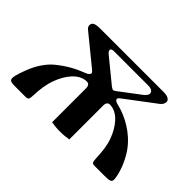

<svg xmlns="http://www.w3.org/2000/svg" viewBox="-90 -671 885 885"><g transform="rotate(45 352.5 -228.5)"><path d="M21 -15C21 0 29 4 56 4H127C144 4 145 -5 146 -24C148 -68 152 -101 165 -137C185 -192 224 -246 276 -246C291 -246 295 -233 295 -221V0C312 3 330 5 351 5C372 5 390 3 407 0V-221C407 -233 411 -246 426 -246C478 -246 518 -192 538 -137C551 -101 554 -68 556 -24C557 -5 558 4 575 4H638C675 4 684 1 684 -15C684 -42 662 -122 611 -178C556 -239 486 -263 457 -270C444 -273 430 -277 430 -287C430 -292 430 -293 450 -308L576 -403C590 -413 602 -422 602 -440C602 -449 592 -462 562 -462H146C112 -462 100 -454 100 -438C100 -433 101 -426 111 -418L252 -303C258 -298 264 -293 264 -288C264 -281 255 -273 243 -269C201 -253 160 -232 115 -195C85 -170 60 -132 43 -90C35 -69 21 -33 21 -15ZM247 -423C247 -430 254 -433 265 -433H488C508 -433 521 -426 521 -411C521 -405 514 -395 504 -387L402 -310C399 -308 392 -303 388 -303C387 -303 382 -306 375 -310L260 -404C250 -412 247 -417 247 -423Z"/></g></svg>

Font: Monomakh Unicode
Style: Regular
Weight: 400
Version: Version 1.2